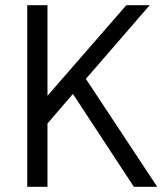

<svg xmlns="http://www.w3.org/2000/svg" viewBox="-20 -720 646 740"><path d="M163 -700V-351L467 -700H557L311 -416L586 0H496L261 -358L163 -244V0H85V-700Z"/></svg>

Font: MedMera Sans
Style: Regular
Weight: 400
Designer: Kasper Nordkvist
Foundry: UNCUT.wtf
Version: Version 1.300